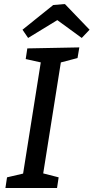

<svg xmlns="http://www.w3.org/2000/svg" viewBox="-20 -936 466 956"><path d="M7 0 15 -53 109 -75 93 -59 185 -638 198 -622 108 -642 116 -695 375 -700 366 -647 271 -622 285 -638 193 -59 186 -75 272 -53 264 0ZM120 -747 92 -788 245 -911 303 -916 426 -788 387 -747 235 -858 300 -857Z"/></svg>

Font: Bitter Thin Medium
Style: Italic
Weight: 500
Italic angle: -9°
Version: Version 3.021